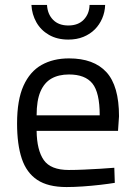

<svg xmlns="http://www.w3.org/2000/svg" viewBox="-20 -746 545 776"><path d="M249 10Q174 10 130.5 -19Q87 -48 68 -105Q49 -162 49 -247Q49 -342 75 -399.5Q101 -457 148 -483.5Q195 -510 259 -510Q359 -510 410 -454.5Q461 -399 461 -276L457 -217H128Q129 -139 157 -99Q185 -59 258 -59Q286 -59 319.5 -60.5Q353 -62 386 -64Q419 -66 442 -68L444 -7Q420 -3 385.5 1Q351 5 315 7.5Q279 10 249 10ZM128 -280H383Q383 -372 353.5 -408.5Q324 -445 259 -445Q217 -445 188 -428.5Q159 -412 143.5 -376Q128 -340 128 -280ZM256 -586Q211 -586 178 -605Q145 -624 127 -656Q109 -688 107 -726H170Q172 -689 194.5 -666Q217 -643 256 -643Q296 -643 318.5 -666.5Q341 -690 342 -726H405Q404 -697 393 -671.5Q382 -646 363 -627Q344 -608 317 -597Q290 -586 256 -586Z"/></svg>

Font: Cairo Play
Style: Regular
Weight: 400
Designer: Mohamed Gaber, Accademia di Belle Arti di Urbino
Foundry: Kief Type Foundry, Accademia di Belle Arti di Urbino
Version: Version 3.119